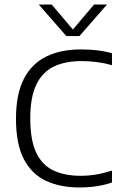

<svg xmlns="http://www.w3.org/2000/svg" viewBox="-20 -820 532 847"><path d="M330.5 7Q246 7 183 -22.2Q120 -51.5 85.2 -118Q50.5 -184.5 50.5 -297Q50.5 -404 85 -471.5Q119.5 -539 183.8 -570.5Q248 -602 337.5 -602Q374 -602 408.2 -598Q442.5 -594 474 -585V-532.5Q440 -542 407 -546.2Q374 -550.5 339.5 -550.5Q266.5 -550.5 216.2 -525.8Q166 -501 139.8 -445.8Q113.5 -390.5 113.5 -298Q113.5 -201.5 140 -146.2Q166.5 -91 216.2 -67.8Q266 -44.5 334.5 -44.5Q370 -44.5 403 -50Q436 -55.5 474 -67.5V-15Q442.5 -4 406.5 1.5Q370.5 7 330.5 7ZM272.5 -661 151 -800H208L309 -681H294L395 -800H452L330.5 -661Z"/></svg>

Font: Encode Sans SC Condensed Thin Light
Style: Regular
Weight: 300
Version: Version 3.002